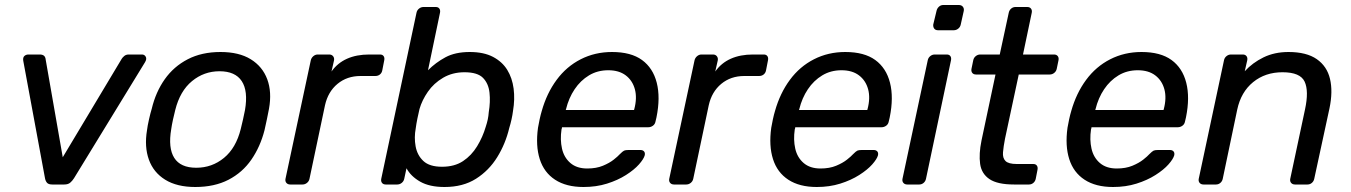

<svg xmlns="http://www.w3.org/2000/svg" viewBox="-20 -738 5405 768"><path d="M189 0Q174 0 168 -7Q162 -14 160 -25L73 -495Q71 -508 77.5 -514Q84 -520 94 -520H139Q150 -520 156 -515Q162 -510 163 -498L231 -109L467 -503Q470 -508 477 -514Q484 -520 495 -520H548Q558 -520 563 -511Q568 -502 560 -489L276 -25Q269 -14 260.5 -7Q252 0 237 0Z M761 10Q688 10 641 -19Q594 -48 575.5 -99.5Q557 -151 568 -217Q570 -234 576 -260.5Q582 -287 587 -303Q603 -370 639 -421Q675 -472 731 -501Q787 -530 862 -530Q936 -530 983 -501Q1030 -472 1049 -421Q1068 -370 1056 -303Q1053 -287 1047.5 -260.5Q1042 -234 1038 -217Q1021 -151 985.5 -99.5Q950 -48 894 -19Q838 10 761 10ZM765 -67Q828 -67 876 -106.5Q924 -146 943 -222Q947 -237 952 -260Q957 -283 960 -298Q973 -374 947 -413.5Q921 -453 858 -453Q796 -453 748 -413.5Q700 -374 681 -298Q677 -283 672 -260Q667 -237 665 -222Q652 -146 677 -106.5Q702 -67 765 -67Z M1141 0Q1131 0 1125.5 -6.5Q1120 -13 1122 -23L1223 -496Q1225 -506 1233 -513Q1241 -520 1251 -520H1297Q1307 -520 1312.5 -513Q1318 -506 1316 -496L1306 -452Q1330 -486 1368 -503Q1406 -520 1457 -520H1500Q1510 -520 1514.5 -513.5Q1519 -507 1517 -497L1509 -456Q1507 -446 1499.5 -440Q1492 -434 1481 -434H1422Q1368 -434 1330 -402.5Q1292 -371 1280 -317L1218 -23Q1216 -13 1208 -6.5Q1200 0 1190 0Z M1758 10Q1698 10 1660.5 -11.5Q1623 -33 1606 -65L1597 -23Q1595 -13 1587 -6.5Q1579 0 1569 0H1523Q1513 0 1508 -6.5Q1503 -13 1505 -23L1646 -687Q1648 -697 1656 -703.5Q1664 -710 1674 -710H1723Q1733 -710 1737.5 -703.5Q1742 -697 1740 -687L1692 -457Q1723 -488 1762 -509Q1801 -530 1859 -530Q1915 -530 1952 -510.5Q1989 -491 2009 -458.5Q2029 -426 2034.5 -383.5Q2040 -341 2032 -294Q2030 -278 2026 -260Q2022 -242 2017 -226Q2002 -163 1969 -109.5Q1936 -56 1884 -23Q1832 10 1758 10ZM1748 -71Q1798 -71 1832 -93.5Q1866 -116 1888.5 -153Q1911 -190 1923 -231Q1928 -246 1931 -260Q1934 -274 1935 -289Q1942 -331 1938 -367.5Q1934 -404 1912 -426.5Q1890 -449 1838 -449Q1790 -449 1752.5 -427Q1715 -405 1691.5 -371Q1668 -337 1658 -302Q1654 -286 1649.5 -263.5Q1645 -241 1643 -225Q1636 -188 1642.5 -152.5Q1649 -117 1673.5 -94Q1698 -71 1748 -71Z M2314 10Q2245 10 2200.5 -19Q2156 -48 2139 -101.5Q2122 -155 2132 -227Q2134 -240 2138.5 -260.5Q2143 -281 2147 -294Q2167 -365 2206.5 -418.5Q2246 -472 2303 -501Q2360 -530 2428 -530Q2504 -530 2548 -498Q2592 -466 2607 -407Q2622 -348 2606 -269L2602 -252Q2600 -241 2591.5 -235Q2583 -229 2573 -229H2228Q2228 -228 2227.5 -225Q2227 -222 2226 -220Q2220 -179 2228 -143.5Q2236 -108 2261.5 -86Q2287 -64 2329 -64Q2365 -64 2391.5 -75Q2418 -86 2435 -99.5Q2452 -113 2459 -121Q2471 -133 2476.5 -135.5Q2482 -138 2494 -138H2542Q2551 -138 2556 -132.5Q2561 -127 2559 -117Q2555 -102 2536 -80.5Q2517 -59 2484 -38Q2451 -17 2408 -3.5Q2365 10 2314 10ZM2243 -298H2516L2517 -301Q2529 -346 2519.5 -381Q2510 -416 2483 -436.5Q2456 -457 2413 -457Q2370 -457 2336 -436.5Q2302 -416 2278.5 -381Q2255 -346 2244 -301Z M2676 0Q2666 0 2660.5 -6.5Q2655 -13 2657 -23L2758 -496Q2760 -506 2768 -513Q2776 -520 2786 -520H2832Q2842 -520 2847.5 -513Q2853 -506 2851 -496L2841 -452Q2865 -486 2903 -503Q2941 -520 2992 -520H3035Q3045 -520 3049.5 -513.5Q3054 -507 3052 -497L3044 -456Q3042 -446 3034.5 -440Q3027 -434 3016 -434H2957Q2903 -434 2865 -402.5Q2827 -371 2815 -317L2753 -23Q2751 -13 2743 -6.5Q2735 0 2725 0Z M3247 10Q3178 10 3133.5 -19Q3089 -48 3072 -101.5Q3055 -155 3065 -227Q3067 -240 3071.5 -260.5Q3076 -281 3080 -294Q3100 -365 3139.5 -418.5Q3179 -472 3236 -501Q3293 -530 3361 -530Q3437 -530 3481 -498Q3525 -466 3540 -407Q3555 -348 3539 -269L3535 -252Q3533 -241 3524.5 -235Q3516 -229 3506 -229H3161Q3161 -228 3160.5 -225Q3160 -222 3159 -220Q3153 -179 3161 -143.5Q3169 -108 3194.5 -86Q3220 -64 3262 -64Q3298 -64 3324.5 -75Q3351 -86 3368 -99.5Q3385 -113 3392 -121Q3404 -133 3409.5 -135.5Q3415 -138 3427 -138H3475Q3484 -138 3489 -132.5Q3494 -127 3492 -117Q3488 -102 3469 -80.5Q3450 -59 3417 -38Q3384 -17 3341 -3.5Q3298 10 3247 10ZM3176 -298H3449L3450 -301Q3462 -346 3452.5 -381Q3443 -416 3416 -436.5Q3389 -457 3346 -457Q3303 -457 3269 -436.5Q3235 -416 3211.5 -381Q3188 -346 3177 -301Z M3609 0Q3599 0 3593.5 -6.5Q3588 -13 3590 -23L3691 -497Q3693 -507 3701 -513.5Q3709 -520 3719 -520H3767Q3777 -520 3781.5 -513.5Q3786 -507 3784 -497L3684 -23Q3682 -13 3674.5 -6.5Q3667 0 3657 0ZM3732 -617Q3722 -617 3717 -623.5Q3712 -630 3713 -640L3726 -694Q3728 -704 3735.5 -711Q3743 -718 3753 -718H3815Q3826 -718 3831.5 -711Q3837 -704 3835 -694L3823 -640Q3821 -630 3813 -623.5Q3805 -617 3795 -617Z M4036 0Q3970 0 3938 -21.5Q3906 -43 3900.5 -82.5Q3895 -122 3906 -176L3962 -440H3884Q3874 -440 3869 -446.5Q3864 -453 3866 -463L3873 -497Q3875 -507 3883 -513.5Q3891 -520 3901 -520H3979L4015 -687Q4017 -697 4024.5 -703.5Q4032 -710 4042 -710H4089Q4099 -710 4104 -703.5Q4109 -697 4107 -687L4072 -520H4196Q4206 -520 4211 -513.5Q4216 -507 4214 -497L4207 -463Q4205 -453 4197 -446.5Q4189 -440 4179 -440H4055L4000 -183Q3994 -152 3992 -129Q3990 -106 4002 -94Q4014 -82 4047 -82H4113Q4123 -82 4127.5 -75.5Q4132 -69 4130 -59L4123 -23Q4121 -13 4113.5 -6.5Q4106 0 4096 0Z M4432 10Q4363 10 4318.5 -19Q4274 -48 4257 -101.5Q4240 -155 4250 -227Q4252 -240 4256.5 -260.5Q4261 -281 4265 -294Q4285 -365 4324.5 -418.5Q4364 -472 4421 -501Q4478 -530 4546 -530Q4622 -530 4666 -498Q4710 -466 4725 -407Q4740 -348 4724 -269L4720 -252Q4718 -241 4709.5 -235Q4701 -229 4691 -229H4346Q4346 -228 4345.5 -225Q4345 -222 4344 -220Q4338 -179 4346 -143.5Q4354 -108 4379.5 -86Q4405 -64 4447 -64Q4483 -64 4509.5 -75Q4536 -86 4553 -99.5Q4570 -113 4577 -121Q4589 -133 4594.5 -135.5Q4600 -138 4612 -138H4660Q4669 -138 4674 -132.5Q4679 -127 4677 -117Q4673 -102 4654 -80.5Q4635 -59 4602 -38Q4569 -17 4526 -3.5Q4483 10 4432 10ZM4361 -298H4634L4635 -301Q4647 -346 4637.5 -381Q4628 -416 4601 -436.5Q4574 -457 4531 -457Q4488 -457 4454 -436.5Q4420 -416 4396.5 -381Q4373 -346 4362 -301Z M4794 0Q4784 0 4778.5 -6.5Q4773 -13 4775 -23L4876 -497Q4878 -507 4886 -513.5Q4894 -520 4904 -520H4951Q4961 -520 4966 -513.5Q4971 -507 4969 -497L4959 -453Q4990 -487 5034 -508.5Q5078 -530 5134 -530Q5206 -530 5247 -501.5Q5288 -473 5300 -422.5Q5312 -372 5298 -305L5237 -23Q5235 -13 5227.5 -6.5Q5220 0 5210 0H5160Q5150 0 5144.5 -6.5Q5139 -13 5141 -23L5200 -300Q5216 -374 5198.5 -411.5Q5181 -449 5110 -449Q5041 -449 4992.5 -409.5Q4944 -370 4929 -300L4871 -23Q4869 -13 4861.5 -6.5Q4854 0 4844 0Z"/></svg>

Font: Rubik
Style: Italic
Weight: 400
Italic angle: -12°
Designer: Hubert and Fischer
Foundry: Hubert and Fischer
Version: Version 2.300;gftools[0.9.30]